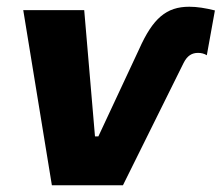

<svg xmlns="http://www.w3.org/2000/svg" viewBox="-20 -550 658 570"><path d="M525 -363C536 -385 550 -393 568 -393C577 -393 586 -391 594 -386L618 -519C590 -526 565 -530 542 -530C474 -530 434 -496 393 -404L272 -145H262L230 -520H49L134 0H345Z"/></svg>

Font: Fixel Display 20240404 ExBold
Style: Italic
Weight: 800
Italic angle: -10°
Designer: AlfaBravo + MacPaw
Foundry: Kyrylo Tkachov, Marchela Mozhyna, Serhii Makarenko, Maria Weinstein, Zakhar Kryvoshyya
Version: Version 1.211;Glyphs 3.2 (3225)